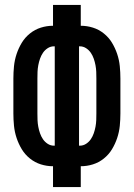

<svg xmlns="http://www.w3.org/2000/svg" viewBox="-20 -755 540 775"><path d="M194 0V-84Q169 -84 145 -91.5Q121 -99 101 -115Q81 -131 68 -152.5Q55 -174 47 -198Q39 -222 36.5 -247Q34 -272 34 -297V-438Q34 -463 36.5 -488Q39 -513 47 -537Q55 -561 68 -582.5Q81 -604 101 -620Q121 -636 145 -643.5Q169 -651 194 -651V-735H306V-651Q331 -651 355 -643.5Q379 -636 399 -620Q419 -604 432 -582.5Q445 -561 453 -537Q461 -513 463.5 -488Q466 -463 466 -438V-297Q466 -272 463.5 -247Q461 -222 453 -198Q445 -174 432 -152.5Q419 -131 399 -115Q379 -99 355 -91.5Q331 -84 306 -84V0ZM198 -167H201V-568H198Q184 -568 172.5 -560.5Q161 -553 153.5 -542Q146 -531 141.5 -518Q137 -505 134.5 -491.5Q132 -478 131.5 -465Q131 -452 131 -438V-297Q131 -283 131.5 -270Q132 -257 134.5 -243.5Q137 -230 141.5 -217Q146 -204 153.5 -193Q161 -182 172.5 -174.5Q184 -167 198 -167ZM302 -167Q316 -167 327.5 -174.5Q339 -182 346.5 -193Q354 -204 358.5 -217Q363 -230 365.5 -243.5Q368 -257 368.5 -270Q369 -283 369 -297V-438Q369 -452 368.5 -465Q368 -478 365.5 -491.5Q363 -505 358.5 -518Q354 -531 346.5 -542Q339 -553 327.5 -560.5Q316 -568 302 -568H299V-167Z"/></svg>

Font: Iosevka Term Curly
Style: Bold
Weight: 700
Designer: Belleve Invis
Foundry: Belleve Invis
Version: Version 32.3.0